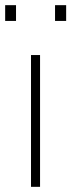

<svg xmlns="http://www.w3.org/2000/svg" viewBox="-33 -723 276 743"><path d="M87 0V-510H122V0ZM-13 -642V-703H29V-642ZM180 -642V-703H223V-642Z"/></svg>

Font: Saira Semi Condensed Thin
Style: Regular
Weight: 100
Width: 4
Designer: Hector Gatti with collaboration of the Omnibus-Type team
Foundry: Omnibus-Type
Version: Version 1.001; ttfautohint (v1.8)